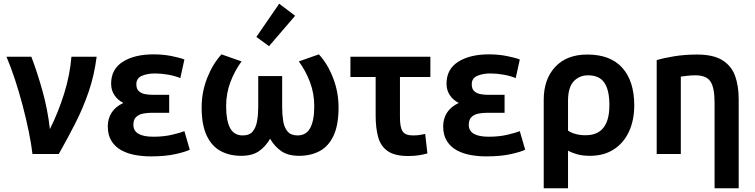

<svg xmlns="http://www.w3.org/2000/svg" viewBox="-20 -830 4070 1035"><path d="M155 0Q149 -53 135 -121Q121 -189 102 -261.5Q83 -334 60.5 -402Q38 -470 15 -524H149Q181 -440 209 -340Q237 -240 249 -134Q294 -224 325.5 -324.5Q357 -425 365 -524H501Q488 -423 458 -335.5Q428 -248 386.5 -166.5Q345 -85 297 0Z M793 13Q752 13 711 6Q670 -1 636 -19Q602 -37 581.5 -69Q561 -101 561 -149Q561 -190 581.5 -222.5Q602 -255 645 -275Q614 -291 596.5 -317.5Q579 -344 579 -379Q579 -457 642 -497Q705 -537 808 -537Q859 -537 906.5 -527.5Q954 -518 974 -509L952 -409Q923 -421 886.5 -427.5Q850 -434 815 -434Q774 -434 744.5 -421Q715 -408 715 -376Q715 -350 729 -338Q743 -326 762.5 -322.5Q782 -319 799 -319H892V-222H796Q773 -222 750.5 -217.5Q728 -213 713.5 -199Q699 -185 699 -157Q699 -93 807 -93Q863 -93 909 -104Q955 -115 974 -123L1003 -23Q982 -12 927 0.5Q872 13 793 13Z M1280 10Q1218 10 1170 -15.5Q1122 -41 1094.5 -98.5Q1067 -156 1067 -251Q1067 -334 1097 -410Q1127 -486 1174 -537L1282 -499Q1245 -448 1222 -387.5Q1199 -327 1199 -257Q1199 -181 1220 -140.5Q1241 -100 1288 -100Q1325 -100 1342.5 -121.5Q1360 -143 1366 -178Q1372 -213 1372 -253V-420H1501V-253Q1501 -213 1506.5 -178Q1512 -143 1530 -121.5Q1548 -100 1584 -100Q1631 -100 1652.5 -140.5Q1674 -181 1674 -257Q1674 -327 1651 -387.5Q1628 -448 1591 -499L1699 -537Q1746 -486 1775.5 -410Q1805 -334 1805 -251Q1805 -156 1778 -98.5Q1751 -41 1703 -15.5Q1655 10 1592 10Q1534 10 1497.5 -14.5Q1461 -39 1436 -82Q1411 -39 1375 -14.5Q1339 10 1280 10ZM1430 -581 1362 -631 1485 -810 1571 -745Z M2180 11Q2108 11 2070 -15.5Q2032 -42 2018.5 -91Q2005 -140 2005 -207V-415H1869V-524H2300V-415H2136V-198Q2136 -142 2151 -121Q2166 -100 2205 -100Q2225 -100 2240 -102Q2255 -104 2272 -108L2284 -3Q2263 3 2238 7Q2213 11 2180 11Z M2601 13Q2560 13 2519 6Q2478 -1 2444 -19Q2410 -37 2389.5 -69Q2369 -101 2369 -149Q2369 -190 2389.5 -222.5Q2410 -255 2453 -275Q2422 -291 2404.5 -317.5Q2387 -344 2387 -379Q2387 -457 2450 -497Q2513 -537 2616 -537Q2667 -537 2714.5 -527.5Q2762 -518 2782 -509L2760 -409Q2731 -421 2694.5 -427.5Q2658 -434 2623 -434Q2582 -434 2552.5 -421Q2523 -408 2523 -376Q2523 -350 2537 -338Q2551 -326 2570.5 -322.5Q2590 -319 2607 -319H2700V-222H2604Q2581 -222 2558.5 -217.5Q2536 -213 2521.5 -199Q2507 -185 2507 -157Q2507 -93 2615 -93Q2671 -93 2717 -104Q2763 -115 2782 -123L2811 -23Q2790 -12 2735 0.5Q2680 13 2601 13Z M2911 185V-292Q2911 -403 2973 -469.5Q3035 -536 3146 -536Q3271 -536 3335 -464Q3399 -392 3399 -262Q3399 -182 3370.5 -120.5Q3342 -59 3288.5 -24.5Q3235 10 3160 10Q3120 10 3090.5 1.5Q3061 -7 3042 -18V185ZM3137 -101Q3265 -101 3265 -263Q3265 -344 3238 -384Q3211 -424 3150 -424Q3103 -424 3072.5 -391.5Q3042 -359 3042 -286V-126Q3059 -114 3083.5 -107.5Q3108 -101 3137 -101Z M3832 185V-277Q3832 -357 3810 -390.5Q3788 -424 3729 -424Q3706 -424 3684.5 -421.5Q3663 -419 3650 -417V0H3520V-506Q3556 -517 3613.5 -526.5Q3671 -536 3738 -536Q3825 -536 3874 -505.5Q3923 -475 3942.5 -421Q3962 -367 3962 -295V185Z"/></svg>

Font: Ubuntu Sans
Style: Bold
Weight: 700
Designer: Dalton Maag Ltd
Foundry: Dalton Maag Ltd
Version: Version 1.006; ttfautohint (v1.8.4.7-5d5b)